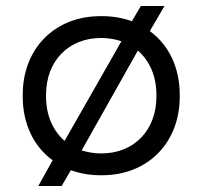

<svg xmlns="http://www.w3.org/2000/svg" viewBox="-20 -580 677 642"><path d="M108 42H186L217 -11C247 0 280 6 316 6H321C474 6 581 -102 581 -257V-263C581 -355 544 -430 481 -476L530 -560H451L421 -509C391 -520 357 -526 321 -526H316C163 -526 56 -418 56 -263V-257C56 -165 93 -90 156 -44ZM196 -109C157 -143 134 -194 134 -257V-263C134 -376 209 -453 318 -453H319C343 -453 365 -449 386 -442ZM318 -67C295 -67 273 -71 253 -77L441 -411C480 -377 503 -326 503 -263V-257C503 -144 428 -67 319 -67Z"/></svg>

Font: Fixel Display Regular
Style: Regular
Weight: 400
Designer: AlfaBravo + MacPaw
Foundry: Kyrylo Tkachov, Marchela Mozhyna, Serhii Makarenko, Maria Weinstein, Zakhar Kryvoshyya
Version: Version 1.211